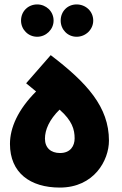

<svg xmlns="http://www.w3.org/2000/svg" viewBox="-20 -842 553 867"><path d="M326 -676C367 -676 401 -709 401 -749C401 -791 367 -822 326 -822C285 -822 254 -791 254 -749C254 -709 285 -676 326 -676ZM148 -676C188 -676 222 -709 222 -749C222 -791 188 -822 148 -822C107 -822 75 -791 75 -749C75 -709 107 -676 148 -676ZM250 5C405 5 472 -118 472 -207C472 -359 373 -468 209 -593L98 -466L143 -429C61 -347 25 -265 25 -192C25 -62 116 5 250 5ZM251 -151C210 -151 183 -174 183 -216C183 -256 203 -302 249 -347C306 -297 317 -257 317 -217C317 -184 299 -151 251 -151Z"/></svg>

Font: Noto Sans Arabic UI SmCn Bk
Style: Regular
Weight: 900
Width: 4
Designer: Monotype Design Team, Nadine Chahine and Nizar Qandah
Foundry: Monotype Imaging Inc.
Version: Version 2.010